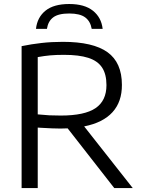

<svg xmlns="http://www.w3.org/2000/svg" viewBox="-20 -962 730 982"><path d="M564.5 0 326 -305.5Q302 -304.5 289 -304.5Q252.5 -304.5 187.5 -308.5L173 -309.5V0H90.5V-726Q141.5 -736.5 192.5 -742.2Q243.5 -748 301.5 -748Q456 -748 529.8 -695Q603.5 -642 603.5 -528Q604 -441.5 555.2 -388Q506.5 -334.5 410.5 -315.5L659 0ZM291 -371Q413 -371 468.8 -409Q524.5 -447 524.5 -526.5Q524.5 -583 501.8 -617Q479 -651 431.5 -666.2Q384 -681.5 307 -681.5Q266.5 -681.5 236.5 -678.8Q206.5 -676 173 -670V-377Q208.5 -373.5 232.5 -372.2Q256.5 -371 291 -371ZM334 -941.5Q412.5 -941.5 455.5 -907Q498.5 -872.5 505 -814.5H449Q442.5 -853 415.8 -873Q389 -893 334 -893Q278.5 -893 252.2 -873.2Q226 -853.5 220 -814.5H164Q170.5 -873.5 212.8 -907.5Q255 -941.5 334 -941.5Z"/></svg>

Font: Encode Sans Semi Expanded
Style: Regular
Weight: 400
Width: 6
Designer: Multiple Designers
Foundry: Impallari Type
Version: Version 2.000